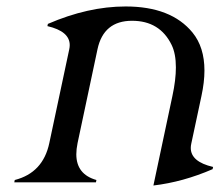

<svg xmlns="http://www.w3.org/2000/svg" viewBox="-20 -567 683 597"><path d="M24.4 0 25.9 -7.3Q113.8 -29.8 133.3 -122.1L195.3 -413.6Q196.8 -420.4 196.8 -426.8Q196.8 -469.7 127.4 -485.8L128.9 -492.7Q253.9 -546.9 370.6 -546.9Q512.2 -546.9 578.6 -465.8Q615.7 -420.4 615.7 -347.7Q615.7 -311.5 606.4 -268.6L574.7 -120.1Q573.2 -113.3 573.2 -106.9Q573.2 -64 642.6 -47.9L641.1 -41Q548.8 -1 457 9.8L516.1 -268.6Q526.9 -318.8 526.9 -357.4Q526.9 -399.9 513.7 -427.2Q477.1 -502.4 390.6 -502.4Q302.2 -502.4 283.2 -414.1L221.2 -122.1Q217.3 -103 217.3 -87.4Q217.3 -24.9 279.8 -7.3L278.3 0Z"/></svg>

Font: Modern Antiqua
Style: Book Oblique
Weight: 400
Italic angle: -12°
Designer: Wojciech Kalinowski "wmk69" (wmk69@o2.pl)
Foundry: Wojciech Kalinowski "wmk69" (wmk69@o2.pl)
Version: Version 3.1.0; 2021-05-28